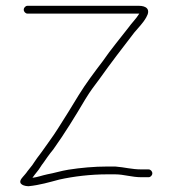

<svg xmlns="http://www.w3.org/2000/svg" viewBox="-20 -652 596 663"><path d="M75 -605H461C449.4 -586.1 435.8 -573.9 423 -556C396.6 -521.7 361 -479.1 335 -441C305.7 -402.5 276.9 -364.3 252 -324C228.9 -284.9 203.7 -245.8 180 -208C161.9 -179.1 141.8 -153.2 123 -126L108 -106C104.7 -101.3 101 -96 97 -90C91.5 -80.4 81.1 -69.6 75 -61C70.3 -53.1 59.3 -42.4 54 -35C40.3 -15.2 64.7 -9 79 -9C117.5 -13 149.8 -22.7 185 -32C234.2 -42.9 292.8 -50 351 -50H377C408.7 -50 433.9 -40 469 -40H493C499.9 -40 506 -46.5 506 -53.5C506 -60.5 499.9 -67 493 -67H469C434.4 -67 411 -74.5 378 -77H351C305 -77 257.9 -72.6 216 -66C191.8 -62.2 166.4 -54.1 143 -50C124.5 -46.1 110.5 -40.3 92 -38C97.6 -45.4 101.4 -51.4 108 -59C116.2 -68.4 122.4 -80.8 130 -90L144 -110C150.7 -119.3 157.3 -128 164 -136C203.2 -190.9 239.9 -250.6 275 -310C294.7 -341.8 301.2 -349.2 324 -380C361.9 -433.5 405.2 -489.6 444 -540C458.4 -557.3 473.7 -571.9 485 -592C501.3 -619.8 485.5 -632 459 -632H75C68.2 -632 62 -625.5 62 -618.5C62 -611.5 68.1 -605 75 -605Z"/></svg>

Font: Take Off
Style: Regular, Eh
Weight: 400
Foundry: Cannot Into Space Fonts
Version: Version 0.89